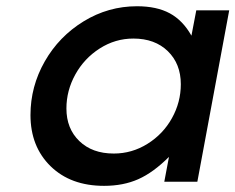

<svg xmlns="http://www.w3.org/2000/svg" viewBox="-20 -585 758 618"><path d="M508.8 0 523.9 -80.1Q473.6 -29.8 425.3 -8.3Q377 13.2 314.9 13.2Q207.5 13.2 142.8 -50Q78.1 -113.3 78.1 -214.8Q78.1 -306.6 124 -387.2Q169.9 -467.8 249.3 -516.4Q328.6 -564.9 420.9 -564.9Q484.4 -564.9 526.4 -542.2Q568.4 -519.5 596.2 -470.2L611.8 -551.8H717.8L615.2 0ZM193.8 -235.8Q193.8 -170.9 235.4 -130.9Q276.9 -90.8 346.2 -90.8Q404.8 -90.8 454.8 -122.1Q504.9 -153.3 533.4 -204.6Q562 -255.9 562 -314Q562 -379.4 520.3 -420.2Q478.5 -460.9 409.2 -460.9Q351.1 -460.9 301 -429Q251 -397 222.4 -345.2Q193.8 -293.5 193.8 -235.8Z"/></svg>

Font: Involve SemiBold Oblique
Style: Italic
Weight: 600
Italic angle: -10.5°
Designer: Stefan Peev
Foundry: Context Ltd.
Version: Version 1.001